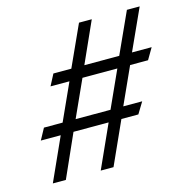

<svg xmlns="http://www.w3.org/2000/svg" viewBox="-91 -727 729 755"><g transform="rotate(-15 273.5 -350.0)"><path d="M185 -279H327L395 -429H253ZM307 -233H164L86 -58H33L112 -233H31L56 -279H132L200 -429H123L147 -475H220L296 -642H348L273 -475H415L491 -642H543L467 -475H547L520 -429H447L379 -279H456L428 -233H359L280 -58H228Z"/></g></svg>

Font: PTSerif
Style: Italic
Weight: 400
Italic angle: -12°
Designer: A.Korolkova, O.Umpeleva, V.Yefimov
Foundry: ParaType Ltd
Version: Version 1.000W OFL; ttfautohint (v1.2) -l 8 -r 50 -G 200 -x 